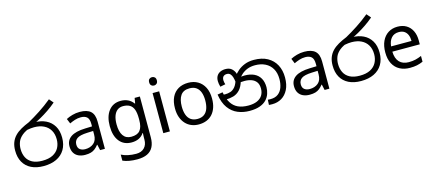

<svg xmlns="http://www.w3.org/2000/svg" viewBox="-66 -1522 5623 2480"><g transform="rotate(-15 2745.5 -282.5)"><path d="M342 11Q246 11 177.5 -23Q109 -57 72.5 -121.5Q36 -186 36 -277Q36 -339 54 -386Q72 -433 106.5 -469Q141 -505 190.5 -533Q240 -561 302 -586Q378 -628 462.5 -683Q547 -738 629 -805L677 -749Q626 -705 570 -667Q514 -629 460.5 -599Q407 -569 362 -550L320 -521Q235 -493 189 -455Q143 -417 126 -372.5Q109 -328 109 -279Q109 -215 133.5 -165.5Q158 -116 210 -88Q262 -60 343 -60Q430 -60 485 -89Q540 -118 566.5 -168Q593 -218 593 -281Q593 -352 563 -402.5Q533 -453 478.5 -479.5Q424 -506 349 -506Q329 -506 305.5 -503.5Q282 -501 258.5 -496.5Q235 -492 214 -485L289 -555Q306 -562 326 -564Q346 -566 373 -566Q458 -566 524 -534Q590 -502 628 -439Q666 -376 666 -283Q666 -190 626.5 -124Q587 -58 514.5 -23.5Q442 11 342 11Z M970 -545Q1068 -545 1115 -502Q1162 -459 1162 -365V0H1098L1081 -76H1077Q1054 -47 1029.5 -27.5Q1005 -8 973.5 1Q942 10 897 10Q849 10 810.5 -7Q772 -24 750 -59.5Q728 -95 728 -149Q728 -229 791 -272.5Q854 -316 985 -320L1076 -323V-355Q1076 -422 1047 -448Q1018 -474 965 -474Q923 -474 885 -461.5Q847 -449 814 -433L787 -499Q822 -518 870 -531.5Q918 -545 970 -545ZM996 -259Q896 -255 857.5 -227Q819 -199 819 -148Q819 -103 846.5 -82Q874 -61 917 -61Q985 -61 1030 -98.5Q1075 -136 1075 -214V-262Z M1518 -546Q1571 -546 1613.5 -526Q1656 -506 1686 -465H1691L1703 -536H1773V9Q1773 85 1747 136.5Q1721 188 1668 214Q1615 240 1533 240Q1475 240 1426.5 231.5Q1378 223 1340 206V125Q1378 145 1429 156Q1480 167 1538 167Q1607 167 1646.5 126.5Q1686 86 1686 16V-5Q1686 -17 1687 -39.5Q1688 -62 1689 -71H1685Q1657 -30 1615.5 -10Q1574 10 1519 10Q1415 10 1356.5 -63Q1298 -136 1298 -267Q1298 -395 1356.5 -470.5Q1415 -546 1518 -546ZM1530 -472Q1485 -472 1453.5 -448Q1422 -424 1405.5 -378Q1389 -332 1389 -266Q1389 -167 1425.5 -114.5Q1462 -62 1532 -62Q1573 -62 1602 -72.5Q1631 -83 1650 -105.5Q1669 -128 1678 -163Q1687 -198 1687 -246V-267Q1687 -340 1670.5 -385Q1654 -430 1619 -451Q1584 -472 1530 -472Z M2031 -536V0H1943V-536ZM1988 -737Q2008 -737 2023.5 -723.5Q2039 -710 2039 -681Q2039 -653 2023.5 -639Q2008 -625 1988 -625Q1966 -625 1951 -639Q1936 -653 1936 -681Q1936 -710 1951 -723.5Q1966 -737 1988 -737Z M2667 -269Q2667 -202 2649.5 -150.5Q2632 -99 2599.5 -63Q2567 -27 2520.5 -8.5Q2474 10 2417 10Q2364 10 2319 -8.5Q2274 -27 2241 -63Q2208 -99 2189.5 -150.5Q2171 -202 2171 -269Q2171 -358 2201 -419.5Q2231 -481 2287 -513.5Q2343 -546 2420 -546Q2493 -546 2548.5 -513.5Q2604 -481 2635.5 -419.5Q2667 -358 2667 -269ZM2262 -269Q2262 -206 2278.5 -159.5Q2295 -113 2330 -88Q2365 -63 2419 -63Q2473 -63 2508 -88Q2543 -113 2559.5 -159.5Q2576 -206 2576 -269Q2576 -333 2559 -378Q2542 -423 2507.5 -447.5Q2473 -472 2418 -472Q2336 -472 2299 -418Q2262 -364 2262 -269Z M3097 11Q3012 11 2939.5 -19Q2867 -49 2817 -117Q2767 -185 2749 -300L2819 -312Q2835 -224 2869.5 -168.5Q2904 -113 2960.5 -86.5Q3017 -60 3099 -60Q3168 -60 3215 -80.5Q3262 -101 3286.5 -139.5Q3311 -178 3311 -231Q3311 -285 3287.5 -317.5Q3264 -350 3223 -365Q3182 -380 3131 -380Q3097 -380 3071 -377.5Q3045 -375 3019 -368L3024 -420Q3043 -429 3073 -438.5Q3103 -448 3149 -448Q3223 -448 3275.5 -423Q3328 -398 3356 -349Q3384 -300 3384 -229Q3384 -185 3369.5 -142Q3355 -99 3322.5 -64.5Q3290 -30 3234.5 -9.5Q3179 11 3097 11ZM3402 3Q3389 3 3378.5 2.5Q3368 2 3355 1L3359 -68Q3365 -67 3376.5 -66.5Q3388 -66 3393 -66Q3458 -66 3497.5 -96Q3537 -126 3555 -176.5Q3573 -227 3573 -288Q3573 -370 3540 -426.5Q3507 -483 3448.5 -512Q3390 -541 3313 -541Q3255 -541 3210.5 -523.5Q3166 -506 3133 -476.5Q3100 -447 3076 -410L3084 -392Q3062 -317 3024.5 -277.5Q2987 -238 2938.5 -224Q2890 -210 2834 -210Q2824 -210 2808.5 -212.5Q2793 -215 2781 -221L2782 -286Q2796 -282 2814.5 -280Q2833 -278 2845 -278Q2882 -278 2916.5 -289Q2951 -300 2980 -335Q3009 -370 3028 -443L3038 -467Q3063 -504 3101.5 -537Q3140 -570 3193.5 -591Q3247 -612 3315 -612Q3423 -612 3497 -571Q3571 -530 3609.5 -457.5Q3648 -385 3648 -289Q3648 -193 3615 -128Q3582 -63 3526.5 -30Q3471 3 3402 3ZM2931 -592Q2980 -592 3009.5 -568.5Q3039 -545 3053.5 -509Q3068 -473 3071 -434L3016 -398Q3012 -432 3003.5 -461Q2995 -490 2978 -508Q2961 -526 2932 -526Q2904 -526 2886.5 -510Q2869 -494 2869 -459Q2869 -443 2872.5 -429.5Q2876 -416 2880 -403L2810 -389Q2804 -409 2800.5 -429.5Q2797 -450 2797 -467Q2797 -508 2813.5 -535.5Q2830 -563 2860.5 -577.5Q2891 -592 2931 -592Z M3972 -545Q4070 -545 4117 -502Q4164 -459 4164 -365V0H4100L4083 -76H4079Q4056 -47 4031.5 -27.5Q4007 -8 3975.5 1Q3944 10 3899 10Q3851 10 3812.5 -7Q3774 -24 3752 -59.5Q3730 -95 3730 -149Q3730 -229 3793 -272.5Q3856 -316 3987 -320L4078 -323V-355Q4078 -422 4049 -448Q4020 -474 3967 -474Q3925 -474 3887 -461.5Q3849 -449 3816 -433L3789 -499Q3824 -518 3872 -531.5Q3920 -545 3972 -545ZM3998 -259Q3898 -255 3859.5 -227Q3821 -199 3821 -148Q3821 -103 3848.5 -82Q3876 -61 3919 -61Q3987 -61 4032 -98.5Q4077 -136 4077 -214V-262Z M4587 11Q4491 11 4422.5 -23Q4354 -57 4317.5 -121.5Q4281 -186 4281 -277Q4281 -339 4299 -386Q4317 -433 4351.5 -469Q4386 -505 4435.5 -533Q4485 -561 4547 -586Q4623 -628 4707.5 -683Q4792 -738 4874 -805L4922 -749Q4871 -705 4815 -667Q4759 -629 4705.5 -599Q4652 -569 4607 -550L4565 -521Q4480 -493 4434 -455Q4388 -417 4371 -372.5Q4354 -328 4354 -279Q4354 -215 4378.5 -165.5Q4403 -116 4455 -88Q4507 -60 4588 -60Q4675 -60 4730 -89Q4785 -118 4811.5 -168Q4838 -218 4838 -281Q4838 -352 4808 -402.5Q4778 -453 4723.5 -479.5Q4669 -506 4594 -506Q4574 -506 4550.5 -503.5Q4527 -501 4503.5 -496.5Q4480 -492 4459 -485L4534 -555Q4551 -562 4571 -564Q4591 -566 4618 -566Q4703 -566 4769 -534Q4835 -502 4873 -439Q4911 -376 4911 -283Q4911 -190 4871.5 -124Q4832 -58 4759.5 -23.5Q4687 11 4587 11Z M5219 -546Q5288 -546 5337.5 -516Q5387 -486 5413.5 -431.5Q5440 -377 5440 -304V-251H5073Q5075 -160 5119.5 -112.5Q5164 -65 5244 -65Q5295 -65 5334.5 -74.5Q5374 -84 5416 -102V-25Q5375 -7 5335 1.5Q5295 10 5240 10Q5164 10 5105.5 -21Q5047 -52 5014.5 -113.5Q4982 -175 4982 -264Q4982 -352 5011.5 -415Q5041 -478 5094.5 -512Q5148 -546 5219 -546ZM5218 -474Q5155 -474 5118.5 -433.5Q5082 -393 5075 -321H5348Q5348 -367 5334 -401Q5320 -435 5291.5 -454.5Q5263 -474 5218 -474Z"/></g></svg>

Font: lsinhala85
Style: Book
Weight: 400
Designer: Jelle Bosma - Monotype Design Team
Foundry: Monotype Imaging Inc.
Version: Version 2.003